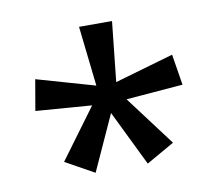

<svg xmlns="http://www.w3.org/2000/svg" viewBox="-55 -823 604 533"><g transform="rotate(-10 247.5 -556.5)"><path d="M292 -760H199L218 -591L54 -638L39 -551L197 -539L93 -398L174 -353L245 -509L321 -353L400 -398L294 -539L454 -552L440 -639L274 -591Z"/></g></svg>

Font: Noto Sans Lao Looped UI SemiCond
Style: Regular
Weight: 400
Width: 4
Designer: Mark Frömberg, Ben Mitchell
Foundry: The Fontpad Ltd
Version: Version 1.001